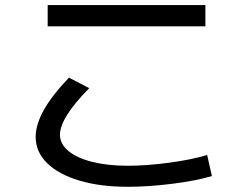

<svg xmlns="http://www.w3.org/2000/svg" viewBox="-20 -715 978 749"><path d="M119.1 -180.7Q119.1 -229 151.1 -286.1Q183.1 -343.3 249 -412.1L328.1 -371.1Q213.9 -255.4 213.9 -189.5Q213.9 -153.8 246.8 -126.2Q279.8 -98.6 339.8 -83.5Q399.9 -68.4 478.5 -68.4Q552.2 -68.4 640.4 -80.3Q728.5 -92.3 788.1 -110.4L806.6 -28.3Q748 -10.3 654.1 1.7Q560.1 13.7 478.5 13.7Q371.1 13.7 289.8 -10.5Q208.5 -34.7 163.8 -78.6Q119.1 -122.6 119.1 -180.7ZM166 -695.3H781.2V-612.3H166Z"/></svg>

Font: Pretendard Medium
Style: Regular
Weight: 500
Designer: Base glyphs from Inter by Rasmus Andersson; Hangeul glyphs from Noto Sans CJK(Source Han Sans) by Jang Soo-young and Kan
Foundry: Kil Hyung-jin
Version: Version 1.309